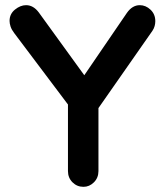

<svg xmlns="http://www.w3.org/2000/svg" viewBox="-20 -723 636 743"><path d="M521 -703Q544 -703 562.5 -685.5Q581 -668 581 -641Q581 -632 578.5 -622.5Q576 -613 570 -604L343 -279L361 -348V-61Q361 -35 343.5 -17.5Q326 0 303 0Q278 0 260.5 -17.5Q243 -35 243 -61V-340L251 -308L35 -595Q25 -608 21 -620Q17 -632 17 -642Q17 -669 38 -686Q59 -703 81 -703Q109 -703 130 -675L322 -410L294 -414L471 -673Q492 -703 521 -703Z"/></svg>

Font: Quicksand Light
Style: Bold
Weight: 700
Version: Version 3.004